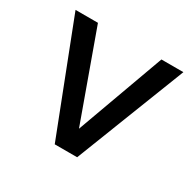

<svg xmlns="http://www.w3.org/2000/svg" viewBox="-116 -628 771 757"><g transform="rotate(30 269.0 -250.0)"><path d="M126 -500 270 -101 415 -500H515L320 0H218L24 -500Z"/></g></svg>

Font: Albert Sans Medium
Style: Regular
Weight: 500
Designer: Andreas Rasmussen
Foundry: a.Foundry
Version: Version 1.025